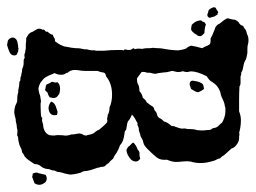

<svg xmlns="http://www.w3.org/2000/svg" viewBox="-156 -590 709 532"><g transform="rotate(90 198.0 -323.5)"><path d="M64 -20 65 -21Q69 -20 72 -20Q73 -20 74 -20Q77 -18 80.5 -17Q84 -16 85 -11Q86 0 75 4.5Q64 9 56 11Q51 10 49 9.5Q47 9 45 9Q40 7 37 1Q34 -5 37 -10Q40 -16 49 -18Q58 -20 64 -20ZM171 -633Q191 -632 207 -632Q223 -632 240 -632Q252 -637 265 -637Q275 -637 284 -635.5Q293 -634 300 -632Q302 -633 304 -633Q307 -633 308 -632H315Q323 -632 332 -625.5Q341 -619 343 -611Q348 -606 352 -601Q356 -596 361 -591Q366 -582 370 -580Q372 -571 374 -569Q377 -564 378 -558Q388 -526 379 -497Q378 -489 378.5 -481Q379 -473 380 -464Q381 -455 379 -447Q377 -439 374 -432Q376 -414 367.5 -403.5Q359 -393 349 -383Q340 -373 331 -368Q325 -366 322 -365.5Q319 -365 316 -363Q309 -358 304 -358Q296 -355 293.5 -354.5Q291 -354 290 -354H286Q278 -350 277 -350Q276 -350 275.5 -350.5Q275 -351 274 -351Q264 -346 259 -343Q254 -340 249 -335Q257 -332 263 -328Q268 -323 274 -322Q287 -320 291 -319Q295 -315 298 -315Q314 -313 321.5 -310Q329 -307 334 -302Q340 -300 344.5 -298Q349 -296 354 -293Q358 -290 362 -287.5Q366 -285 371 -283Q378 -274 384 -270Q385 -267 387 -265Q389 -263 391 -261Q394 -258 394 -249Q396 -244 396 -242Q396 -240 397 -238Q401 -227 402.5 -221.5Q404 -216 405 -211Q405 -200 410 -193Q416 -171 415 -162Q413 -151 412 -148Q411 -145 409.5 -140Q408 -135 408 -130Q406 -123 404 -121Q404 -116 403 -113Q402 -110 400 -105Q400 -94 394 -85Q386 -77 386 -65L378 -53Q375 -48 370 -42.5Q365 -37 361 -36Q356 -33 354 -31Q353 -31 345 -29Q343 -28 341 -27Q339 -26 337 -25Q333 -23 329.5 -22.5Q326 -22 323 -21Q320 -20 317 -20Q314 -20 310 -19L307 -17Q292 -18 292 -18Q288 -17 286.5 -16.5Q285 -16 283 -16Q277 -16 271 -14Q267 -13 262 -13Q247 -9 243 -9Q237 -9 230 -10.5Q223 -12 220 -14L213 -17Q206 -17 199.5 -17.5Q193 -18 187 -20Q178 -20 177 -21Q169 -23 161 -23Q157 -23 154 -26H147Q141 -29 135 -29Q133 -30 128.5 -30.5Q124 -31 122 -31Q115 -35 106 -35H101Q95 -35 92 -38Q87 -37 83 -37Q78 -39 74 -39.5Q70 -40 65 -41Q60 -41 55.5 -41Q51 -41 46 -42H38Q33 -44 30.5 -46Q28 -48 26 -49Q21 -54 20 -59Q11 -73 11 -77Q11 -84 14 -87Q12 -90 16 -94Q21 -97 19 -101Q27 -109 28 -116Q31 -116 37 -120Q39 -122 46 -122Q54 -133 56 -137.5Q58 -142 60 -147L63 -164Q64 -167 64 -170.5Q64 -174 65 -179Q65 -189 66 -193Q69 -205 68 -209Q70 -216 70.5 -219.5Q71 -223 71 -225Q70 -229 72 -236V-258Q71 -267 70.5 -277Q70 -287 70 -296Q70 -300 70 -304Q70 -308 71 -313Q67 -314 69 -319Q70 -321 70 -328Q70 -332 67 -336Q63 -340 68 -343Q65 -351 67 -363Q65 -371 65 -378Q65 -382 65 -385.5Q65 -389 64 -394Q65 -401 65 -407Q65 -413 66 -419Q71 -446 71 -464Q70 -470 69 -475Q68 -480 66 -485Q61 -490 58 -499L61 -514Q62 -518 63 -521.5Q64 -525 65 -530Q61 -536 59.5 -540.5Q58 -545 56 -548Q54 -553 44 -553H38Q31 -557 25 -559.5Q19 -562 14 -564Q1 -567 -3 -578Q-13 -590 -16 -595.5Q-19 -601 -17 -604Q-16 -608 -15 -611.5Q-14 -615 -14 -620Q-9 -631 -3 -633Q3 -638 3 -643Q7 -645 9.5 -646.5Q12 -648 14 -650Q17 -652 26 -654Q33 -658 43 -658Q49 -658 52 -657Q59 -655 65.5 -655Q72 -655 78 -655Q89 -653 93 -652Q97 -651 99 -649Q104 -646 111.5 -644.5Q119 -643 124 -642Q129 -641 132 -638H136Q139 -638 143 -636H160Q168 -636 171 -633ZM144 -264Q136 -262 134 -259.5Q132 -257 132 -253Q130 -243 128 -240V-224Q128 -215 128 -205.5Q128 -196 126 -186Q123 -167 133 -157Q133 -153 136 -150Q140 -144 138 -131Q137 -128 136 -125Q135 -122 134 -120Q136 -117 137 -114.5Q138 -112 139 -109Q142 -102 145.5 -96Q149 -90 160 -82Q171 -76 179 -76Q191 -78 198 -81Q200 -81 202 -81.5Q204 -82 205 -82Q209 -83 211 -83Q215 -83 218 -82H227Q238 -82 242 -82.5Q246 -83 249 -83Q256 -83 259 -87Q261 -86 264 -86Q267 -86 270 -87Q273 -88 277 -89Q286 -89 294.5 -93.5Q303 -98 306 -107Q307 -111 307 -121Q306 -124 306 -127.5Q306 -131 306 -134Q306 -143 307 -148Q308 -152 306 -161Q303 -169 304 -171Q304 -174 302 -184Q300 -191 304 -199Q307 -202 307 -209Q305 -213 305 -216Q303 -227 299 -231L293 -239Q292 -244 286 -250Q284 -252 282.5 -254Q281 -256 279 -258Q275 -262 272.5 -264.5Q270 -267 266 -267Q263 -267 261 -266Q255 -268 250 -268Q245 -271 239.5 -272Q234 -273 229 -273Q214 -280 194 -280Q163 -280 144 -264ZM212 -589Q206 -586 200 -583.5Q194 -581 187 -580Q173 -575 165 -566Q163 -564 162 -562Q161 -560 159 -558Q157 -553 151.5 -548.5Q146 -544 145 -544L142 -541Q140 -536 139 -534Q138 -532 137 -530Q127 -506 130 -494Q132 -488 130 -480Q128 -476 130 -472Q131 -469 131 -463Q131 -459 130 -456Q128 -449 128 -446.5Q128 -444 129 -442Q130 -438 131 -434Q132 -430 132 -425Q132 -423 132.5 -421Q133 -419 133 -417Q134 -406 136 -401Q136 -394 133 -385V-377Q130 -370 131 -362Q141 -354 143 -353Q145 -352 146 -351Q147 -350 149 -349Q154 -349 158 -349.5Q162 -350 167 -353Q174 -356 184 -356Q193 -364 202 -365Q205 -368 207.5 -371Q210 -374 215 -376Q223 -386 227 -393Q231 -397 236 -397Q242 -403 247 -404Q253 -405 258 -410Q260 -415 262.5 -418Q265 -421 268 -424Q271 -435 280 -444Q281 -447 281 -450Q281 -453 283 -456Q285 -461 286.5 -466.5Q288 -472 288 -475Q287 -478 287.5 -482Q288 -486 289 -489Q289 -509 292 -515Q292 -518 292.5 -521.5Q293 -525 293 -528Q293 -536 292 -541Q292 -549 291 -553Q289 -556 287.5 -558Q286 -560 286 -564Q284 -572 279 -576Q274 -581 271 -585Q266 -588 257.5 -591Q249 -594 241 -594H230Q225 -592 222.5 -592Q220 -592 218 -591ZM203 -116 201 -107Q192 -101 189 -102Q187 -100 185 -98Q183 -96 181 -94Q177 -96 173 -96Q170 -96 166 -98L161 -109Q156 -112 160 -121Q161 -124 159 -128Q164 -136 178 -136Q183 -136 191 -134L199 -128Q201 -126 202 -123.5Q203 -121 203 -116ZM250 -127Q252 -117 248.5 -112Q245 -107 238 -105Q236 -105 235 -104.5Q234 -104 232 -104Q222 -104 213 -111Q216 -122 232 -126L241 -129Q246 -129 250 -127ZM178 -535Q184 -527 187 -519Q187 -514 184 -509Q181 -504 178 -499Q167 -495 165 -495Q155 -495 155 -504Q157 -518 160 -524Q163 -531 166 -532Q171 -534 173.5 -534Q176 -534 178 -535ZM428 -61Q422 -58 420 -59Q418 -60 413 -60Q411 -62 410 -67.5Q409 -73 411 -75L416 -96Q421 -99 425 -99Q435 -99 438 -93Q443 -87 443.5 -79.5Q444 -72 439 -65ZM371 -358Q379 -353 379 -346Q379 -339 374 -333Q369 -328 361.5 -324Q354 -320 346 -320Q337 -325 337 -326V-327L329 -335Q324 -339 331 -343Q336 -347 340 -348.5Q344 -350 346 -351Q350 -355 354 -356H360Q366 -356 367 -357ZM-31 -572 -29 -573Q-27 -570 -25 -567Q-24 -565 -23 -564L-20 -553Q-18 -551 -20.5 -547.5Q-23 -544 -27 -544Q-30 -544 -31 -545Q-35 -547 -39 -547Q-44 -550 -47.5 -558.5Q-51 -567 -41 -570Q-37 -574 -34 -574Q-33 -574 -31 -572ZM-7 -536 -1 -540Q11 -536 23 -536Q25 -534 26 -533Q27 -532 29 -530Q34 -525 30 -517Q27 -514 26 -511.5Q25 -509 23 -507Q19 -502 16.5 -500.5Q14 -499 12 -499Q8 -499 0 -501Q-5 -506 -8 -511Q-11 -516 -12 -524Q-12 -529 -9 -530Z"/></g></svg>

Font: Black And White Picture
Style: Regular
Weight: 400
Designer: AsiaSoft Inc.
Foundry: AsiaSoft Inc.
Version: Version 1.64